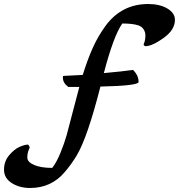

<svg xmlns="http://www.w3.org/2000/svg" viewBox="-220 -682 891 956"><path d="M175 -249H120Q93 -269 93 -296Q93 -304 96 -304Q116 -305 192 -309Q216 -386 242 -444Q268 -502 306 -554Q386 -662 518 -662Q576 -662 613.5 -639.5Q651 -617 651 -583Q651 -533 594 -492.5Q537 -452 504 -452Q501 -452 498 -455.5Q495 -459 495 -461L500 -474Q504 -488 504 -505Q504 -522 495 -536Q486 -550 468 -556Q440 -565 389 -565Q346 -505 297 -318Q397 -327 442 -334Q470 -307 470 -274Q470 -255 280 -251Q215 4 162 92Q137 134 103 174Q36 254 -70 254Q-123 254 -161.5 229.5Q-200 205 -200 163Q-200 121 -174 90.5Q-148 60 -122 49Q-96 38 -81 38Q-79 38 -75.5 44Q-72 50 -72 51.5Q-72 53 -75 60Q-84 79 -84 102Q-84 125 -50 139.5Q-16 154 40 154Q61 128 81 79Q101 30 112 -9.5Q123 -49 144 -131.5Q165 -214 175 -249Z"/></svg>

Font: Clara
Style: Regular
Weight: 400
Designer: Proyecto DEMO
Foundry: Proyecto DEMO
Version: Version 1.002